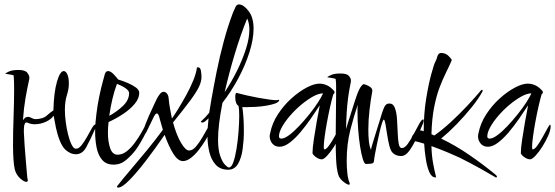

<svg xmlns="http://www.w3.org/2000/svg" viewBox="-20 -762 2515 870"><path d="M99 62Q89 62 71.5 46.5Q54 31 47 6Q43 -11 41 -40Q39 -69 39 -105Q39 -165 41.5 -234Q44 -303 44 -358Q44 -376 43.5 -392Q43 -408 42 -420Q40 -422 30.5 -423.5Q21 -425 12.5 -426.5Q4 -428 4 -428Q4 -430 19.5 -437.5Q35 -445 64 -445Q94 -445 103.5 -432.5Q113 -420 113 -411Q113 -409 113 -406Q113 -403 112 -401Q103 -360 95.5 -317Q88 -274 84 -218Q88 -221 91 -225.5Q94 -230 102 -232Q111 -234 122 -228Q133 -222 140 -222Q175 -223 191 -237.5Q207 -252 222 -262Q224 -343 238 -391.5Q252 -440 269 -440Q278 -440 285 -425.5Q292 -411 292 -382Q292 -359 283 -330.5Q274 -302 274 -264Q274 -239 278 -208.5Q282 -178 289 -150.5Q296 -123 305 -105.5Q314 -88 324 -88Q337 -88 350 -104.5Q363 -121 375 -143Q387 -165 396.5 -181.5Q406 -198 412 -198Q415 -198 415 -193Q415 -189 412 -180Q387 -124 370 -93.5Q353 -63 323 -63Q300 -63 277 -83Q262 -97 251 -124.5Q240 -152 233.5 -183Q227 -214 223 -238Q213 -222 188.5 -210.5Q164 -199 138 -199Q121 -199 107 -205Q97 -210 93 -202.5Q89 -195 88.5 -183.5Q88 -172 88 -165Q89 -139 91.5 -103.5Q94 -68 97 -34Q100 0 102 24Q104 48 105 50Q106 52 106 55Q106 62 99 62Z M495 -16Q461 -16 442.5 -38Q424 -60 417.5 -94.5Q411 -129 411 -164Q411 -188 413 -209.5Q415 -231 417 -247Q422 -288 430 -326Q438 -364 445.5 -391Q453 -418 455 -426Q459 -440 470 -440Q481 -440 495 -425.5Q509 -411 515 -402Q538 -395 560 -385.5Q582 -376 596.5 -365Q611 -354 611 -341Q611 -316 590 -291Q569 -266 537 -245Q505 -224 472 -209Q469 -185 469 -161Q469 -121 479 -91Q489 -61 513 -61Q534 -61 553.5 -76Q573 -91 590 -114Q607 -137 620.5 -160.5Q634 -184 641 -200Q643 -206 650 -206Q654 -206 654 -197.5Q654 -189 642 -163Q630 -139 617.5 -117.5Q605 -96 593 -80Q576 -58 551.5 -37Q527 -16 495 -16ZM475 -237Q510 -256 537.5 -282.5Q565 -309 565 -340Q565 -351 548.5 -362.5Q532 -374 510 -382Q498 -350 489.5 -314Q481 -278 475 -237Z M515 88Q510 88 510 84Q510 84 512 80Q536 49 572 7Q608 -35 646.5 -82Q685 -129 718 -174Q714 -189 709 -205Q704 -221 700 -237Q696 -248 690 -248Q685 -248 677 -233Q669 -218 660.5 -199Q652 -180 644 -165Q636 -150 630 -150Q626 -150 626 -157Q626 -165 639.5 -200Q653 -235 675 -281Q675 -281 679.5 -291Q684 -301 690.5 -314Q697 -327 705 -336.5Q713 -346 721 -346Q730 -346 736.5 -338Q743 -330 744 -318Q746 -293 750.5 -269.5Q755 -246 759 -225Q770 -240 787.5 -268.5Q805 -297 823.5 -330.5Q842 -364 855.5 -397Q869 -430 872 -454Q872 -457 877 -457Q888 -457 890.5 -441Q893 -425 893 -414Q893 -393 882 -369.5Q871 -346 843.5 -308.5Q816 -271 764 -207Q780 -149 800.5 -114.5Q821 -80 837 -80Q853 -80 868.5 -98.5Q884 -117 897.5 -140.5Q911 -164 921.5 -182.5Q932 -201 937 -201Q942 -201 942 -195Q942 -188 934 -169.5Q926 -151 912 -128Q898 -105 881 -83Q864 -61 845 -46.5Q826 -32 809 -32Q786 -32 765 -66Q744 -100 726 -151Q683 -88 641 -33.5Q599 21 566 54.5Q533 88 515 88Z M1014 7Q978 7 957.5 -15.5Q937 -38 928.5 -73.5Q920 -109 920 -148Q920 -167 921.5 -187Q923 -207 925 -226Q921 -222 917 -218.5Q913 -215 908 -211Q904 -207 897 -207Q890 -207 890 -210Q890 -211 892 -213Q901 -221 910 -230.5Q919 -240 928 -251L938 -312Q948 -369 961.5 -436.5Q975 -504 993.5 -573Q1012 -642 1035 -703Q1042 -720 1047.5 -731Q1053 -742 1063 -742Q1074 -742 1086 -733Q1098 -724 1104 -714H1105Q1129 -684 1129 -633Q1129 -584 1110 -524.5Q1091 -465 1059 -405.5Q1027 -346 988 -296Q968 -194 968 -130Q968 -83 978 -55Q988 -27 1000 -15Q1012 -3 1017 -3Q1029 -3 1037.5 -27.5Q1046 -52 1052 -89.5Q1058 -127 1061 -167Q1064 -207 1064 -238Q1064 -267 1061 -282Q1046 -291 1046 -322Q1046 -341 1052 -341H1054Q1055 -340 1057 -340H1058Q1058 -340 1058.5 -339.5Q1059 -339 1060 -339Q1075 -335 1099 -329.5Q1123 -324 1150 -319Q1177 -314 1199.5 -311Q1222 -308 1233 -308Q1237 -308 1239 -309Q1241 -310 1242 -310Q1245 -310 1245 -308Q1245 -303 1237 -298Q1230 -293 1210 -288Q1190 -283 1164.5 -280Q1139 -277 1114 -277Q1104 -277 1095 -276.5Q1086 -276 1078 -277Q1081 -258 1083 -230.5Q1085 -203 1085 -167Q1085 -127 1079.5 -86.5Q1074 -46 1058.5 -19.5Q1043 7 1014 7ZM998 -344Q1029 -391 1054 -441.5Q1079 -492 1094.5 -540.5Q1110 -589 1110 -628Q1110 -642 1107.5 -655Q1105 -668 1100 -678Q1070 -605 1043.5 -516.5Q1017 -428 998 -344Z M1438 -40Q1427 -40 1414 -48.5Q1401 -57 1396 -67Q1396 -90 1402 -130Q1408 -170 1415.5 -212.5Q1423 -255 1429 -285Q1411 -257 1388 -224Q1365 -191 1341 -162.5Q1317 -134 1292.5 -115.5Q1268 -97 1247 -97Q1226 -97 1214 -111.5Q1202 -126 1202 -145Q1202 -150 1204 -158Q1213 -204 1239.5 -244.5Q1266 -285 1300.5 -316Q1335 -347 1369 -365Q1403 -383 1427 -383Q1445 -383 1461.5 -375.5Q1478 -368 1493 -351Q1496 -348 1496 -344Q1496 -339 1490 -334Q1483 -310 1475.5 -276.5Q1468 -243 1461.5 -207.5Q1455 -172 1451 -142Q1447 -112 1447 -96Q1447 -85 1450 -85Q1458 -85 1470.5 -102Q1483 -119 1495 -141Q1507 -163 1516.5 -180Q1526 -197 1528 -197Q1531 -197 1531 -189Q1531 -172 1520 -147Q1509 -122 1493.5 -97.5Q1478 -73 1462.5 -56.5Q1447 -40 1438 -40ZM1255 -134Q1269 -134 1290.5 -150Q1312 -166 1335.5 -191Q1359 -216 1381.5 -244Q1404 -272 1420.5 -297.5Q1437 -323 1444 -339Q1424 -339 1398 -324.5Q1372 -310 1345 -287.5Q1318 -265 1295 -238.5Q1272 -212 1258 -187Q1244 -162 1244 -144Q1244 -134 1255 -134Z M1561 75Q1553 75 1535 60.5Q1517 46 1512 27Q1505 2 1503 -39Q1501 -80 1501 -128Q1501 -179 1502 -232.5Q1503 -286 1503 -331Q1503 -353 1503 -371.5Q1503 -390 1501 -404Q1499 -406 1489.5 -407.5Q1480 -409 1471.5 -410.5Q1463 -412 1463 -412Q1463 -414 1478.5 -421.5Q1494 -429 1523 -429Q1552 -429 1561 -418Q1570 -407 1570 -399Q1570 -396 1570 -393Q1570 -390 1569 -387Q1561 -348 1557 -316.5Q1553 -285 1551 -252.5Q1549 -220 1548 -177Q1549 -180 1557.5 -208.5Q1566 -237 1586 -298Q1602 -349 1612 -364.5Q1622 -380 1629 -381Q1631 -380 1640 -377Q1649 -374 1658 -367.5Q1667 -361 1667 -351V-349Q1660 -312 1654.5 -265Q1649 -218 1649 -174Q1649 -146 1651.5 -122Q1654 -98 1661 -83Q1661 -87 1667.5 -109Q1674 -131 1683 -159.5Q1692 -188 1700 -214Q1708 -240 1712 -253Q1720 -277 1726.5 -285Q1733 -293 1745 -293Q1762 -293 1769.5 -272.5Q1777 -252 1779 -222Q1781 -192 1782 -162Q1783 -132 1786.5 -111.5Q1790 -91 1801 -91Q1814 -91 1828 -110.5Q1842 -130 1855.5 -156Q1869 -182 1880 -201.5Q1891 -221 1897 -221Q1900 -221 1900 -216Q1900 -212 1897 -203Q1883 -169 1867 -135Q1851 -101 1834 -78Q1817 -55 1798 -55Q1774 -55 1760 -69Q1750 -78 1744 -102.5Q1738 -127 1734 -154Q1730 -181 1726.5 -200.5Q1723 -220 1719 -220Q1716 -220 1710.5 -202.5Q1705 -185 1699 -159Q1693 -133 1687.5 -106.5Q1682 -80 1678.5 -60Q1675 -40 1675 -35Q1675 -23 1664.5 -21Q1654 -19 1638 -19Q1631 -19 1624 -41.5Q1617 -64 1611.5 -99.5Q1606 -135 1603 -175Q1600 -215 1600 -249Q1600 -260 1600 -269.5Q1600 -279 1601 -287Q1585 -241 1568 -175.5Q1551 -110 1551 -34Q1551 -3 1554 24Q1557 51 1564 66Q1565 68 1565 71Q1565 75 1561 75Z M1954 42Q1936 42 1925.5 18Q1915 -6 1909.5 -41.5Q1904 -77 1902 -111Q1889 -115 1876.5 -118.5Q1864 -122 1853 -124Q1845 -125 1845 -134Q1845 -145 1857.5 -158Q1870 -171 1885 -171L1892 -170L1900 -167V-168Q1900 -247 1911 -314.5Q1922 -382 1934.5 -427Q1947 -472 1952 -481Q1957 -489 1961.5 -505.5Q1966 -522 1979 -522Q1999 -522 2013 -508Q2027 -494 2027 -489Q2015 -461 2000 -431Q1985 -401 1971 -363.5Q1957 -326 1947 -275Q1937 -224 1935 -154L1948 -148Q1985 -174 2024 -210Q2063 -246 2098.5 -284Q2134 -322 2160 -353Q2162 -355 2164 -355Q2167 -355 2167 -351Q2167 -349 2166 -347Q2148 -314 2116.5 -275Q2085 -236 2049 -199Q2013 -162 1979 -134Q2044 -103 2106.5 -60Q2169 -17 2225 29Q2232 35 2232 38Q2232 42 2228 42Q2225 42 2223 40Q2200 26 2156 1.5Q2112 -23 2062 -48Q2045 -56 2009.5 -71Q1974 -86 1935 -100Q1936 -57 1942.5 -22Q1949 13 1956 40Q1956 42 1954 42Z M2382 -40Q2371 -40 2358 -48.5Q2345 -57 2340 -67Q2340 -90 2346 -130Q2352 -170 2359.5 -212.5Q2367 -255 2373 -285Q2355 -257 2332 -224Q2309 -191 2285 -162.5Q2261 -134 2236.5 -115.5Q2212 -97 2191 -97Q2170 -97 2158 -111.5Q2146 -126 2146 -145Q2146 -150 2148 -158Q2157 -204 2183.5 -244.5Q2210 -285 2244.5 -316Q2279 -347 2313 -365Q2347 -383 2371 -383Q2389 -383 2405.5 -375.5Q2422 -368 2437 -351Q2440 -348 2440 -344Q2440 -339 2434 -334Q2427 -310 2419.5 -276.5Q2412 -243 2405.5 -207.5Q2399 -172 2395 -142Q2391 -112 2391 -96Q2391 -85 2394 -85Q2402 -85 2414.5 -102Q2427 -119 2439 -141Q2451 -163 2460.5 -180Q2470 -197 2472 -197Q2475 -197 2475 -189Q2475 -172 2464 -147Q2453 -122 2437.5 -97.5Q2422 -73 2406.5 -56.5Q2391 -40 2382 -40ZM2199 -134Q2213 -134 2234.5 -150Q2256 -166 2279.5 -191Q2303 -216 2325.5 -244Q2348 -272 2364.5 -297.5Q2381 -323 2388 -339Q2368 -339 2342 -324.5Q2316 -310 2289 -287.5Q2262 -265 2239 -238.5Q2216 -212 2202 -187Q2188 -162 2188 -144Q2188 -134 2199 -134Z"/></svg>

Font: Comforter
Style: Regular
Weight: 400
Designer: Robert E. Leuschke
Foundry: Robert E. Leuschke
Version: Version 1.013; ttfautohint (v1.8.3)